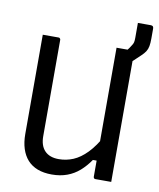

<svg xmlns="http://www.w3.org/2000/svg" viewBox="-93 -921 836 1010"><g transform="rotate(10 325.0 -416.0)"><path d="M568 0Q554 0 540 0Q526 0 512 0Q498 0 484 0Q482 0 480 -0.5Q478 -1 477 -2Q476 -3 475 -4.5Q474 -6 473.5 -7.5Q473 -9 473 -11Q473 -97 473 -183Q473 -269 473 -355.5Q473 -442 473 -528Q473 -614 473 -700Q487 -700 501 -700Q515 -700 529 -700Q543 -700 557 -700Q560 -700 562.5 -698.5Q565 -697 566.5 -694.5Q568 -692 568 -689Q568 -616 568 -543Q568 -470 568 -396.5Q568 -323 568 -250Q568 -177 568 -104Q568 -77 568 -51Q568 -25 568 0ZM253 16Q209 16 176.5 3.5Q144 -9 122.5 -33Q101 -57 90 -91.5Q79 -126 79 -170Q79 -234 79 -304.5Q79 -375 79 -450Q79 -525 79 -601Q79 -626 79 -650.5Q79 -675 79 -700Q100 -700 121 -700Q142 -700 163 -700Q167 -700 169 -698.5Q171 -697 172.5 -694.5Q174 -692 174 -689Q174 -604 174 -516Q174 -428 174 -342Q174 -256 174 -175Q174 -124 200 -97Q226 -70 275 -70Q315 -70 352 -85.5Q389 -101 424.5 -137.5Q460 -174 494 -236V-97H453Q429 -62 400 -36.5Q371 -11 334.5 2.5Q298 16 253 16ZM561 -848Q579 -848 596.5 -848Q614 -848 629 -848Q638 -848 641.5 -844Q645 -840 645 -832Q645 -826 645 -811Q645 -796 645 -780Q645 -755 642 -738.5Q639 -722 631 -709.5Q623 -697 608 -683Q589 -664 571 -648Q553 -632 532 -614Q532 -621 532 -631.5Q532 -642 532 -654.5Q532 -667 532 -679Q532 -691 532 -700Q536 -705 540 -710.5Q544 -716 550 -726Q557 -736 559 -744.5Q561 -753 561 -770Q561 -784 561 -805.5Q561 -827 561 -848Z"/></g></svg>

Font: Recursive
Style: Regular
Weight: 400
Version: Version 1.085